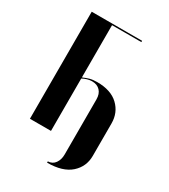

<svg xmlns="http://www.w3.org/2000/svg" viewBox="-156 -573 678 769"><g transform="rotate(30 183.0 -188.5)"><path d="M271.8 -489V-495H38.8V0H136.2V-242.2Q146 -247.8 157.4 -251.1Q168.8 -254.5 179.8 -254.5Q203.5 -254.5 217.1 -240.1Q230.8 -225.8 230.8 -200.2V54.8Q230.8 78.2 219.1 94.8Q207.5 111.2 186.2 112V118Q258 118 294.6 85.4Q331.2 52.8 331.2 2.8V-147Q331.2 -196.8 297 -229.4Q262.8 -262 199 -262Q178.8 -262 164.2 -257.8Q149.8 -253.5 137.5 -247.8L136.2 -249.5V-279.2V-489Z"/></g></svg>

Font: Moniqa Black
Style: Regular
Weight: 900
Designer: Rajesh Rajput
Foundry: Rajesh Rajput
Version: Version 1.000